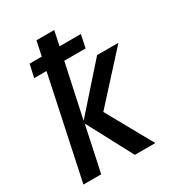

<svg xmlns="http://www.w3.org/2000/svg" viewBox="-181 -872 903 983"><g transform="rotate(-30 270.5 -380.0)"><path d="M23 0 150 -598H77L94 -674H166L184 -760H289L271 -674H397L381 -598H255L187 -282L415 -539H541L297 -271L448 0H327L185 -267L128 0Z"/></g></svg>

Font: Noto Sans Display Medium
Style: Italic
Weight: 500
Italic angle: -12°
Designer: Monotype Design Team
Foundry: Monotype Imaging Inc.
Version: Version 2.003